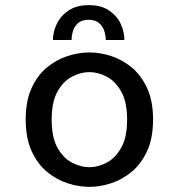

<svg xmlns="http://www.w3.org/2000/svg" viewBox="-20 -716 690 747"><path d="M327.5 11Q286.5 11 243 -3Q199.5 -17 162.5 -47.8Q125.5 -78.5 102.8 -128.5Q80 -178.5 80 -251Q80 -323 102.8 -373Q125.5 -423 162.5 -453.5Q199.5 -484 243 -498Q286.5 -512 327.5 -512Q369 -512 412.2 -498Q455.5 -484 492.5 -453.5Q529.5 -423 552.5 -373Q575.5 -323 575.5 -251Q575.5 -178.5 552.5 -128.5Q529.5 -78.5 492.5 -47.8Q455.5 -17 412.2 -3Q369 11 327.5 11ZM327.5 -65.5Q360.5 -65.5 394.2 -82.8Q428 -100 451.2 -140.5Q474.5 -181 474.5 -251Q474.5 -320 451.2 -360.5Q428 -401 394.2 -418.2Q360.5 -435.5 327.5 -435.5Q295 -435.5 261 -418.2Q227 -401 204 -360.5Q181 -320 181 -251Q181 -181 204 -140.5Q227 -100 261 -82.8Q295 -65.5 327.5 -65.5ZM326 -696Q374 -696 404.8 -675Q435.5 -654 449.8 -622.8Q464 -591.5 464 -560.5H391.5Q391.5 -577 385.8 -595.2Q380 -613.5 365.5 -626.2Q351 -639 325 -639Q298 -639 283.8 -626.2Q269.5 -613.5 264 -595.2Q258.5 -577 258.5 -560.5H186Q186 -591.5 200.8 -622.8Q215.5 -654 246.5 -675Q277.5 -696 326 -696Z"/></svg>

Font: Trispace
Style: Regular
Weight: 400
Designer: Tyler Finck
Foundry: Etcetera Type Company
Version: Version 1.210; ttfautohint (v1.8.3)